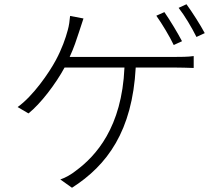

<svg xmlns="http://www.w3.org/2000/svg" viewBox="-20 -836 1040 904"><path d="M754 -779 716 -762C743 -724 779 -664 798 -624L837 -642C815 -684 779 -743 754 -779ZM858 -816 821 -799C850 -762 883 -706 905 -662L944 -680C924 -718 885 -779 858 -816ZM373 -749 310 -761C308 -738 305 -715 299 -694C289 -656 271 -605 243 -553C211 -493 135 -383 63 -332L114 -302C171 -347 243 -442 284 -518H566C554 -236 431 -101 337 -32C316 -15 288 1 264 9L319 48C485 -58 603 -219 619 -518H804C827 -518 864 -517 892 -516V-572C865 -568 829 -568 804 -568H308C328 -611 341 -651 352 -685C359 -706 366 -728 373 -749Z"/></svg>

Font: Noto Sans KR Light
Style: Regular
Weight: 300
Designer: Ryoko NISHIZUKA 西塚涼子 (kana, bopomofo & ideographs); Paul D. Hunt (Latin, Greek & Cyrillic); Sandoll Communications 산돌커뮤니
Foundry: Adobe
Version: Version 2.004;hotconv 1.0.118;makeotfexe 2.5.65603